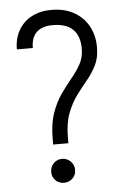

<svg xmlns="http://www.w3.org/2000/svg" viewBox="-52 -753 519 792"><g transform="rotate(-5 207.5 -357.5)"><path d="M150 -184Q150 -247 165.5 -291Q181 -335 203.5 -367Q226 -399 248.5 -426Q271 -453 286.5 -481Q302 -509 302 -545Q302 -598 274 -625Q246 -652 190 -652Q161 -652 141 -642Q121 -632 111 -613Q101 -594 101 -565H35Q35 -610 54.5 -644Q74 -678 109 -696.5Q144 -715 190 -715Q243 -715 282 -694Q321 -673 343 -634.5Q365 -596 365 -545Q365 -502 349.5 -471Q334 -440 311.5 -413Q289 -386 266.5 -355.5Q244 -325 228.5 -284Q213 -243 213 -184ZM150 -161V-184H213V-161ZM181 0Q160 0 146 -14Q132 -28 132 -49Q132 -70 146 -84.5Q160 -99 181 -99Q202 -99 216.5 -84.5Q231 -70 231 -49Q231 -28 216.5 -14Q202 0 181 0Z"/></g></svg>

Font: Akshar Light
Style: Regular
Weight: 300
Designer: Tall Chai
Foundry: Tall Chai
Version: Version 1.100